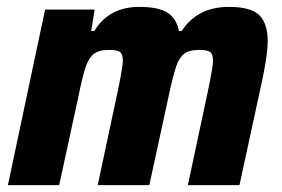

<svg xmlns="http://www.w3.org/2000/svg" viewBox="-20 -538 819 558"><path d="M111 -510H255L245 -448H254Q297 -518 385 -518Q441 -518 467 -501Q493 -484 500 -448H508Q554 -518 645 -518Q708 -518 733 -494.5Q758 -471 758 -417Q758 -384 744 -314L676 0H526L584 -272Q599 -344 599 -361Q599 -381 590.5 -387Q582 -393 559 -393Q530 -393 515.5 -382Q501 -371 492 -345Q483 -319 470 -258L414 0H264L322 -272Q337 -344 337 -361Q337 -381 328.5 -387Q320 -393 297 -393Q268 -393 253 -381.5Q238 -370 229 -343.5Q220 -317 208 -258L152 0H3Z"/></svg>

Font: Saira Semi Condensed
Style: Bold Italic
Weight: 700
Width: 4
Italic angle: -12°
Designer: Hector Gatti with collaboration of the Omnibus-Type team
Foundry: Omnibus-Type
Version: Version 1.001; ttfautohint (v1.8)